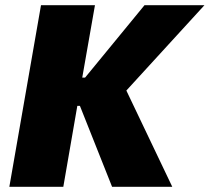

<svg xmlns="http://www.w3.org/2000/svg" viewBox="-20 -720 808 740"><path d="M412 0H644L467 -371L768 -700H537L308 -421H297L346 -700H138L16 0H224L278 -312H288Z"/></svg>

Font: Fixel Display 20240404 Black
Style: Italic
Weight: 900
Italic angle: -10°
Designer: AlfaBravo + MacPaw
Foundry: Kyrylo Tkachov, Marchela Mozhyna, Serhii Makarenko, Maria Weinstein, Zakhar Kryvoshyya
Version: Version 1.211;Glyphs 3.2 (3225)